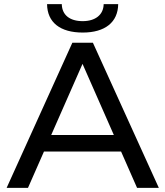

<svg xmlns="http://www.w3.org/2000/svg" viewBox="-20 -906 798 926"><path d="M115 0 192 -175H564L641 0H746L428 -700H329L12 0ZM378 -598 529 -255H227ZM207 -886C208 -798 270 -749 379 -749C487 -749 549 -799 550 -886H480C479 -834 439 -804 379 -804C316 -804 279 -834 278 -886Z"/></svg>

Font: Malon Grotesk Med
Style: Regular
Weight: 500
Designer: Julieta Ulanovsky
Foundry: Julieta Ulanovsky
Version: Version 7.200